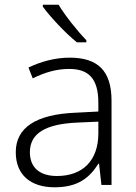

<svg xmlns="http://www.w3.org/2000/svg" viewBox="-20 -786 576 816"><path d="M229 -766H162V-758C191 -717 257 -646 307 -606H347V-615C309 -654 255 -722 229 -766ZM276 -541C212 -541 151 -523 101 -499L119 -453C170 -478 219 -493 274 -493C355 -493 398 -454 398 -349V-312L301 -307C135 -300 47 -245 47 -139C47 -43 110 10 212 10C311 10 360 -30 398 -90H401L411 0H454V-358C454 -485 396 -541 276 -541ZM308 -265 398 -269V-217C397 -105 333 -38 222 -38C150 -38 107 -73 107 -139C107 -219 173 -259 308 -265Z"/></svg>

Font: Noto Sans Sinhala UI Light
Style: Regular
Weight: 300
Designer: Jelle Bosma - Monotype Design Team
Foundry: Monotype Imaging Inc.
Version: Version 2.006